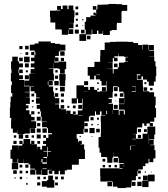

<svg xmlns="http://www.w3.org/2000/svg" viewBox="-20 -932 850 972"><path d="M444 -757H416V-725H382V-759H414V-782H409V-822H416V-845H438V-853H463V-856H453V-868H465V-858H467V-883H450V-901H468V-884H473V-908H502V-909H529V-912H569V-911H598V-907H624V-877H598V-873H595V-816H572V-809H571V-780H545V-776H536V-755H502V-776H500V-761H478V-777H471V-760H447V-782H444ZM260 -818H235V-846H233V-878H262V-879H285V-882H269V-902H289V-886H297V-904H321V-886H327V-904H351V-880H357V-844H355V-816H332V-815H352V-789H329V-784H351V-760H327V-782H325V-756H293V-782H289V-783H260ZM362 -899H376V-885H362ZM362 -869H376V-855H362ZM364 -827V-837H374V-827ZM396 -835H402V-829H396ZM375 -796H363V-808H375ZM401 -804V-800H397V-804ZM359 -782H379V-762H359ZM390 -781H408V-763H390ZM438 -751V-733H420V-751ZM768 -519H759V-498H733V-519H724V-529H704V-545H696V-531H676V-551H690V-556H673V-528H703V-499H704V-470H735V-465H760V-443H768V-399H765V-385H770V-337H761V-316H740V-309H754V-293H738V-307H722V-295H710V-307H700V-287H675V-282H673V-254H651V-253H668V-230H702V-255H726V-291H766V-251H761V-226H733V-205H734V-223H758V-199H740V-197H762V-172H767V-130H756V-111H736V-128H732V-105H716V-91H703V-74H680V-68H693V-54H679V-67H676V-41H668V-19H647V-11H666V9H646V-10H644V17H617V20H575V13H552V-12H548V11H524V-13H547V-16H524V-13H488V-42H487V-80H585V-77H600V-80H585V-102H606V-106H581V-133H578V-139H554V-160H553V-134H549V-108H523V-134H519V-137H492V-159H484V-184H479V-238H490V-257H491V-315H490V-347H513V-349H494V-368H486V-351H466V-368H461V-346H435V-342H430V-317H407V-280H403V-254H374V-253H368V-230H375V-212H378V-219H394V-203H387V-201H406V-175H410V-127H381V-126H379V-98H344V-73H318V-69H308V-49H284V-67H277V-50H255V-67H245V-52H227V-70H242V-72H221V-46H191V-72H189V-48H163V-72H159V-48H133V-74H157V-78H133V-100H125V-106H101V-125H100V-107H72V-128H69V-108H43V-128H33V-174H41V-196H71V-174H72V-195H93V-203H78V-219H94V-204H99V-228H133V-204H138V-219H154V-203H139V-202H167V-175H168V-189H184V-175H193V-194H213V-203H198V-219H213V-234H225V-252H243V-258H223V-283H218V-288H193V-314H216V-316H191V-342H187V-368H183V-381H166V-401H181V-407H162V-435H181V-438H163V-460H155V-470H135V-492H152V-494H130V-467H105V-465H130V-437H111V-436H131V-406H111V-399H124V-383H111V-374H129V-353H138V-340H155V-322H138V-318H163V-284H135V-283H158V-259H134V-282H131V-256H104V-253H68V-275H67V-260H45V-281H36V-321H37V-335H30V-387H32V-415H34V-443H42V-461H36V-501H40V-520H35V-562H38V-581H36V-621H42V-645H70V-621H76V-611H96V-591H76V-581H74V-562H77V-551H96V-531H77V-527H102V-495H129V-498H103V-524H128V-559H155V-560H135V-582H154V-591H136V-611H154V-622H137V-640H154V-653H159V-670H155V-676H131V-706H155V-712H175V-722H237V-714H259V-710H285V-706H311V-676H285V-672H278V-649H259V-641H276V-621H256V-638H255V-616H277V-620H315V-582H308V-559H284V-582H277V-586H251V-612H250V-587H227V-585H250V-558H253V-524H227V-522H247V-500H227V-494H249V-468H253V-443H257V-460H275V-442H258V-435H280V-407H259V-404H279V-383H287V-400H305V-382H288V-379H314V-355H315V-372H337V-355H349V-368H363V-354H350V-352H374V-373H397V-380H398V-409H400V-432H397V-410H375V-432H369V-408H343V-434H367V-500H405V-492H427V-477H435V-492H457V-477H472V-468H487V-470H520V-522H518V-499H494V-522H487V-530H465V-549H457V-530H435V-549H424V-593H458V-619H487V-650H488V-679H510V-717H537V-720H566V-721H626V-720H655V-714H679V-704H699V-682H701V-706H731V-680H733V-704H759V-678H735V-675H760V-647H735V-646H761V-622H767V-596H771V-546H768ZM107 -700H125V-682H107ZM78 -699H94V-683H78ZM307 -672V-650H285V-672ZM138 -653V-669H154V-653ZM123 -668V-654H109V-668ZM88 -663V-659H84V-663ZM580 -661V-647H559V-640H575V-622H557V-638H551V-616H525V-615H550V-587H523V-586H551V-560H555V-582H576V-591H582V-615H609V-618H628V-620H615V-642H628V-644H609V-647H582V-661ZM102 -645H130V-617H102ZM77 -640H95V-622H77ZM304 -639V-623H288V-639ZM106 -611H126V-591H106ZM575 -592H557V-610H575ZM77 -580H95V-562H77ZM260 -565V-577H272V-565ZM111 -566V-576H121V-566ZM312 -525H310V-497H282V-525H280V-557H312ZM468 -554V-552H487V-554ZM126 -531H106V-551H126ZM274 -533H258V-549H274ZM255 -522H277V-500H255ZM426 -501H406V-521H426ZM225 -520H222V-502H225ZM711 -506V-516H721V-506ZM472 -515H480V-507H472ZM576 -495H552V-465H550V-437H530V-431H546V-411H530V-407H552V-376H581V-350H585V-372H607V-353H612V-374H609V-377H582V-405H609V-407H582V-435H609V-460H605V-468H583V-491H576ZM647 -467H668V-494H649V-492H667V-470H647ZM284 -493H308V-469H284ZM496 -471V-491H516V-471ZM576 -471H556V-491H576ZM725 -472H707V-490H725ZM752 -487V-475H740V-487ZM271 -486V-476H261V-486ZM472 -485H480V-477H472ZM420 -469V-470H405V-469ZM605 -442H587V-460H605ZM288 -459H304V-443H288ZM139 -458H153V-444H139ZM559 -458H573V-444H559ZM611 -434H610V-408H611ZM303 -428V-414H289V-428ZM141 -426H151V-416H141ZM568 -423V-419H564V-423ZM376 -381V-401H396V-381ZM556 -401H576V-381H556ZM349 -398H363V-384H349ZM331 -386H321V-396H331ZM149 -394V-388H143V-394ZM551 -375H550V-354H551ZM522 -354V-371H518V-354ZM138 -369H154V-353H138ZM171 -356V-366H181V-356ZM377 -347H397V-349H377ZM186 -321H166V-341H186ZM438 -339H454V-323H438ZM471 -336H481V-326H471ZM184 -309V-293H168V-309ZM424 -309V-293H408V-309ZM450 -305V-297H442V-305ZM479 -304V-298H473V-304ZM459 -258H433V-284H459ZM195 -282H217V-260H195ZM186 -261H166V-281H186ZM425 -280V-262H407V-280ZM485 -262H467V-280H485ZM678 -279H694V-263H678ZM723 -264H709V-278H723ZM75 -252H97V-230H75ZM186 -231H166V-251H186ZM730 -228H731V-251H730ZM108 -233V-249H124V-233ZM694 -233H678V-249H694ZM199 -234V-248H213V-234ZM50 -235V-247H62V-235ZM140 -235V-247H152V-235ZM389 -244V-238H383V-244ZM448 -239H444V-243H448ZM650 -229V-227H667V-229ZM64 -203H48V-219H64ZM183 -218V-204H169V-218ZM643 -194H666V-195H643V-194H640V-172H643ZM222 -188H219V-168H200V-165H220V-139H223V-164H238V-167H222ZM195 -127H190V-110H195V-103H217V-110H218V-137H200V-132H217V-110H195ZM555 -132H577V-110H555ZM499 -128H513V-114H499ZM72 -75H40V-107H72ZM607 -87H608V-101H607ZM124 -83H108V-99H124ZM93 -84H79V-98H93ZM512 -97V-85H500V-97ZM530 -85V-97H542V-85ZM572 -97V-85H560V-97ZM217 -79H195V-76H217ZM65 -52H47V-70H65ZM93 -54H79V-68H93ZM122 -55H110V-67H122ZM713 -58V-64H719V-58ZM744 -59V-63H748V-59ZM700 -17H729V-48H763V-14H732V15H700ZM224 -43H248V-20H255V18H217V13H192V-15H217V-20H224ZM728 -19H704V-43H728ZM169 -24V-38H183V-24ZM273 -24H259V-38H273ZM303 -24H289V-38H303ZM92 -25H80V-37H92ZM200 -25V-37H212V-25ZM680 -25V-37H692V-25ZM59 -28H53V-34H59ZM114 -29V-33H118V-29ZM697 10H675V-12H697ZM184 7H168V-9H184ZM273 6H259V-8H273ZM120 3H112V-5H120Z"/></svg>

Font: Rubik-Storm
Style: Regular
Weight: 400
Designer: NaN (generative design), Hubert & Fischer (Rubik source font outlines)
Foundry: NaN, Hubert & Fischer
Version: Version 1.000